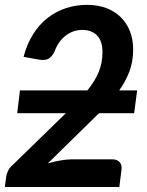

<svg xmlns="http://www.w3.org/2000/svg" viewBox="-28 -750 589 770"><path d="M322.5 -387.5H52L41 -296H236L23.5 -89C14.8 -81.7 8.4 -73.6 4.2 -64.8C0.1 -55.9 -2.5 -47.5 -3.5 -39.5L-8.5 0H450.5L459.5 -71C460.8 -83 458.2 -92.7 451.5 -100C444.8 -107.3 435.2 -111 422.5 -111H260C246 -111 230.8 -109.5 214.2 -106.5C197.8 -103.5 181 -99.7 164 -95L339.5 -267L369 -296H510L522 -387.5H450C467.3 -411.5 481 -436.8 491 -463.2C501 -489.8 506 -519.3 506 -552C506 -578.7 501.7 -603 493 -625C484.3 -647 472 -665.8 456 -681.5C440 -697.2 420.6 -709.2 397.8 -717.8C374.9 -726.2 349.3 -730.5 321 -730.5C291.3 -730.5 263.1 -726.1 236.2 -717.2C209.4 -708.4 184.9 -695.3 162.8 -678C140.6 -660.7 121.2 -638.9 104.8 -612.8C88.2 -586.6 75.5 -556.3 66.5 -522L128 -511C144 -508.3 156.7 -509.4 166 -514.2C175.3 -519.1 183.7 -529 191 -544C195.3 -556.3 201.1 -567.8 208.2 -578.2C215.4 -588.8 223.8 -597.8 233.2 -605.5C242.8 -613.2 253.2 -619.2 264.8 -623.5C276.2 -627.8 288.5 -630 301.5 -630C327.2 -630 347.2 -622.5 361.5 -607.5C375.8 -592.5 383 -570.5 383 -541.5C383 -512.5 378 -485.8 368 -461.5C358 -437.2 342.8 -412.5 322.5 -387.5Z"/></svg>

Font: Lato
Style: Bold Italic
Weight: 700
Italic angle: -7°
Designer: Lukasz Dziedzic
Foundry: tyPoland Lukasz Dziedzic
Version: Version 2.007; 2014-02-27